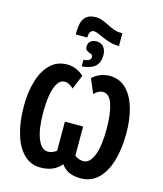

<svg xmlns="http://www.w3.org/2000/svg" viewBox="-153 -1201 1123 1323"><g transform="rotate(15 408.5 -540.0)"><path d="M261 -963Q262 -1032 288.5 -1061Q315 -1090 364 -1090Q390 -1090 413 -1081Q436 -1072 458.5 -1060.5Q481 -1049 505.5 -1039.5Q530 -1030 560 -1030H569V-939H563Q525 -939 487.5 -952.5Q450 -966 421 -979.5Q392 -993 378 -993Q343 -993 343 -939H261ZM357 -784Q386 -786 397.5 -795Q409 -804 409 -815Q409 -829 400.5 -834Q392 -839 381.5 -842.5Q371 -846 362.5 -853.5Q354 -861 354 -879Q354 -902 369.5 -916Q385 -930 413 -930Q445 -930 463.5 -908Q482 -886 482 -847Q482 -799 453.5 -771Q425 -743 357 -737ZM261 10Q192 10 143.5 -37.5Q95 -85 69 -170.5Q43 -256 43 -371Q43 -472 67.5 -552Q92 -632 140 -678Q188 -724 258 -724Q292 -724 324 -710.5Q356 -697 378 -675L336 -573Q304 -605 273 -605Q242 -605 222 -574Q202 -543 192.5 -488.5Q183 -434 183 -363Q183 -244 210 -176.5Q237 -109 283 -109Q315 -109 344 -132V-339H474V-132Q505 -109 535 -109Q582 -109 608.5 -175.5Q635 -242 635 -363Q635 -471 613.5 -538Q592 -605 545 -605Q512 -605 483 -573L440 -675Q462 -698 494.5 -711Q527 -724 561 -724Q632 -724 679 -678Q726 -632 750 -552.5Q774 -473 774 -371Q774 -256 747.5 -170Q721 -84 671 -37Q621 10 549 10Q501 10 467.5 -4.5Q434 -19 409 -53Q382 -20 345 -5Q308 10 261 10Z"/></g></svg>

Font: Noto Sans ExtraCondensed
Style: Bold
Weight: 700
Width: 2
Designer: Monotype Design Team
Foundry: Monotype Imaging Inc.
Version: Version 2.013; ttfautohint (v1.8.4.7-5d5b)